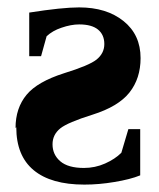

<svg xmlns="http://www.w3.org/2000/svg" viewBox="-20 -490 429 519"><path d="M24 -146 22 -144Q22 -198 52 -234Q81 -269 153 -292Q221 -313 241 -329Q262 -346 262 -371Q262 -396 245 -410Q228 -424 194 -424Q172 -424 146 -415Q122 -407 106 -392L91 -338H59V-456Q148 -470 194 -470Q268 -470 314 -433Q360 -396 360 -333Q360 -278 330 -240Q300 -202 230 -180Q163 -159 143 -143Q122 -126 122 -100Q122 -72 143 -54Q164 -36 207 -36Q237 -36 264 -48Q291 -60 308 -77L327 -141H359V-16Q332 -5 289 2Q248 9 208 9Q118 9 71 -30Q24 -69 24 -146Z"/></svg>

Font: Libra Serif Modern
Style: Bold
Weight: 700
Designer: Stefan Peev, Context Ltd
Foundry: Ascender Corporation
Version: Version 1.000